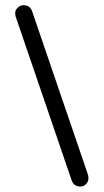

<svg xmlns="http://www.w3.org/2000/svg" viewBox="-20 -631 394 728"><path d="M68.4 -611.3Q93.8 -611.3 101.6 -588.9L313.5 31.2Q315.4 36.1 315.4 46.4Q315.4 56.6 306.6 66.4Q297.9 76.2 285.2 76.2Q259.8 76.2 252 53.7L40 -566.4Q38.1 -571.3 37.6 -581.5Q37.1 -591.8 46.9 -601.6Q56.6 -611.3 68.4 -611.3Z"/></svg>

Font: NTR
Style: Regular
Weight: 400
Designer: Purushoth Kumar Guthula
Foundry: Silicon Andhra, USA.
Version: Version 1.0.5; ttfautohint (v1.2.25-373a) -l 7 -r 28 -G 50 -